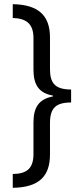

<svg xmlns="http://www.w3.org/2000/svg" viewBox="-20 -737 402 918"><path d="M41 95V161C167 159 219 106 219 1V-149C219 -219 246 -247 320 -247V-309C240 -309 219 -343 219 -407V-558C219 -665 161 -715 41 -717V-651C105 -649 140 -624 140 -555V-405C140 -331 166 -292 233 -280V-276C166 -263 140 -224 140 -151V-1C140 66 111 94 41 95Z"/></svg>

Font: Noto Sans Lao Looped ExtraCondensed
Style: Regular
Weight: 400
Width: 2
Designer: Mark Frömberg, Ben Mitchell
Foundry: The Fontpad Ltd
Version: Version 1.002